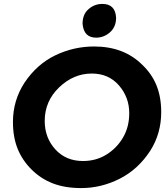

<svg xmlns="http://www.w3.org/2000/svg" viewBox="-20 -948 853 979"><path d="M470 -756Q407 -756 401 -827Q401 -875 431.5 -901.5Q462 -928 502 -928Q568 -928 572 -858Q572 -811 541 -783.5Q510 -756 470 -756ZM394 11Q312 11 250.5 -12.5Q189 -36 141.5 -83Q94 -130 70 -189.2Q46 -248.5 46 -326Q46 -436 105 -526.5Q168.5 -621 262.2 -666Q356 -711 460 -711Q612 -711 706 -617Q754 -571.5 778 -512.5Q802 -453.5 802 -376Q802 -267 746 -179Q683.5 -83.5 589.5 -36.2Q495.5 11 394 11ZM403 -127Q469.5 -127 522.2 -159.5Q575 -192 607 -246.2Q639 -300.5 639 -371Q639 -452 586.5 -512.5Q534 -573 448 -573Q355 -573 281.5 -502.5Q208 -432 208 -331Q208 -246 262 -186.5Q316 -127 403 -127Z"/></svg>

Font: Argentum Sans SemiBold
Style: Italic
Weight: 600
Italic angle: -11°
Designer: Julieta Ulanovsky (font), Cristiano Sobral (main changes and remaster)
Foundry: Julieta Ulanovsky (font), Cristiano Sobral (main changes and remaster)
Version: Version 2.007;June 15, 2022;FontCreator 14.0.0.2814 64-bit; 